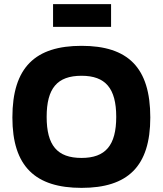

<svg xmlns="http://www.w3.org/2000/svg" viewBox="-20 -901 788 930"><path d="M375 9C152 9 40 -94 40 -332C40 -576 152 -679 375 -679C599 -679 708 -575 708 -332C708 -95 599 9 375 9ZM206 -335C206 -197 257 -136 375 -136C491 -136 543 -197 543 -335C543 -473 491 -534 375 -534C257 -534 206 -473 206 -335ZM237 -771H518V-881H237Z"/></svg>

Font: LT Wave Text Black
Style: Regular
Weight: 900
Designer: Daniel Lyons
Version: Version 2.5 (Glyphs App)